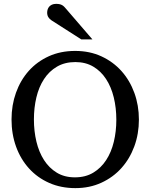

<svg xmlns="http://www.w3.org/2000/svg" viewBox="-20 -948 771 984"><path d="M576.2 -334Q576.2 -395 563 -449Q549.8 -502.9 523.4 -543.2Q497.1 -583.5 457.8 -606.7Q418.5 -629.9 366.2 -629.9Q312 -629.9 272 -606.4Q231.9 -583 205.6 -542.7Q179.2 -502.4 166.5 -449Q153.8 -395.5 153.8 -335.9Q153.8 -275.9 166.7 -221.9Q179.7 -168 205.8 -127.4Q231.9 -86.9 271.2 -63Q310.5 -39.1 363.8 -39.1Q418 -39.1 457.8 -63Q497.6 -86.9 523.9 -127.2Q550.3 -167.5 563.2 -220.9Q576.2 -274.4 576.2 -334ZM691.9 -335Q691.9 -262.2 668.5 -198.2Q645 -134.3 602.3 -86.7Q559.6 -39.1 499.5 -11.5Q439.5 16.1 366.2 16.1Q292.5 16.1 232.2 -10.5Q171.9 -37.1 128.9 -84.5Q85.9 -131.8 62.5 -196Q39.1 -260.3 39.1 -335.9Q39.1 -409.2 62 -473.1Q85 -537.1 127.4 -584.7Q169.9 -632.3 230.2 -659.7Q290.5 -687 365.2 -687Q439.5 -687 499.8 -659.2Q560.1 -631.3 602.8 -583.5Q645.5 -535.6 668.7 -471.7Q691.9 -407.7 691.9 -335ZM396.5 -746.1 244.6 -843.3Q233.9 -850.1 227.8 -859.9Q221.7 -869.6 221.7 -883.3Q221.7 -891.1 224.1 -899.2Q226.6 -907.2 231.9 -913.6Q237.3 -919.9 246.1 -924.1Q254.9 -928.2 267.6 -928.2Q278.3 -928.2 285.6 -926.5Q293 -924.8 298.8 -921.4Q304.7 -918 309.6 -912.8Q314.5 -907.7 319.8 -901.4L453.6 -746.1Z"/></svg>

Font: BabelStone Ogham Pictish
Style: Bold Italic
Weight: 700
Italic angle: -30°
Designer: Andrew West
Foundry: BabelStone
Version: Version 1.02 March 14, 2022